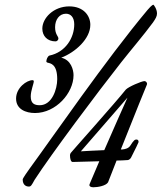

<svg xmlns="http://www.w3.org/2000/svg" viewBox="-20 -780 694 812"><path d="M602 -425C602 -431 597 -437 591 -437C579 -437 523 -413 512 -401C471 -349 278 -133 279 -133C277 -130 276 -126 276 -123C276 -108 280 -95 287 -95C287 -95 324 -96 400 -98C387 -67 373 -35 360 -4C359 -2 358 1 358 2C358 9 365 12 375 12C393 12 428 6 437 -9C449 -40 461 -71 473 -101C488 -101 503 -102 520 -103C526 -103 533 -110 535 -115C553 -150 566 -178 566 -179C566 -184 565 -190 557 -190C551 -190 546 -188 531 -164C524 -153 510 -149 498 -148H491C553 -305 600 -419 600 -419C600 -420 602 -423 602 -425ZM362 -675C362 -714 333 -753 273 -753C206 -753 159 -703 159 -659C159 -628 180 -605 215 -605C222 -605 227 -612 227 -617C227 -627 213 -634 213 -665C213 -697 231 -722 259 -722C279 -722 294 -707 294 -677C294 -620 257 -559 189 -545C181 -542 176 -528 176 -520C176 -518 178 -516 181 -515C194 -512 222 -509 222 -445C222 -403 200 -335 148 -335C126 -335 110 -342 110 -372C110 -397 123 -426 123 -437C123 -439 120 -441 118 -441C93 -441 48 -409 48 -363C48 -318 89 -302 128 -302C216 -302 291 -386 291 -462C291 -485 280 -527 239 -536C299 -559 362 -616 362 -675ZM644 -723C644 -742 630 -760 629 -760C623 -760 608 -743 604 -738C428 -528 200 -196 106 -68C98 -57 76 -26 76 -21C76 2 90 9 102 9C111 9 114 3 126 -19C198 -130 393 -390 493 -517C534 -569 588 -632 627 -685C638 -701 644 -711 644 -723ZM322 -140 519 -367C498 -319 461 -238 421 -145C383 -144 346 -141 322 -140Z"/></svg>

Font: Mervale Script
Style: Regular
Weight: 400
Designer: Astigmatic (AOETI)
Foundry: Astigmatic (AOETI)
Version: Version 1.000